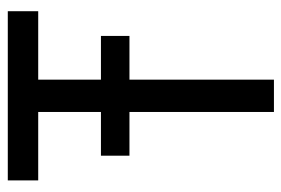

<svg xmlns="http://www.w3.org/2000/svg" viewBox="-138 -602 740 505"><g transform="rotate(-90 232.5 -350.0)"><path d="M75 -380H190V0H275V-380H390V-455H275V-620H455V-700H10V-620H190V-455H75Z"/></g></svg>

Font: Jost
Style: Regular
Weight: 400
Version: Version 3.710